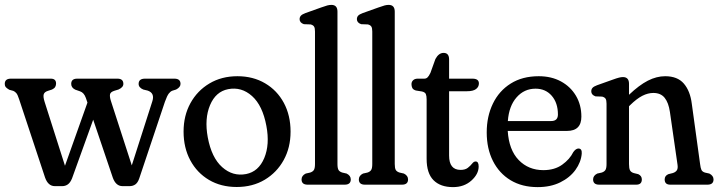

<svg xmlns="http://www.w3.org/2000/svg" viewBox="-28 -756 2942 786"><path d="M227 6H196.5Q169 6 156.5 -29L50.5 -349Q44.5 -368 39 -374.5Q33.5 -381 26.5 -384L10 -388.5Q-1 -395 -4.8 -399.8Q-8.5 -404.5 -8.5 -412.5Q-8.5 -434 16.5 -434H180Q201.5 -434 201.5 -414Q201.5 -406.5 198 -400.2Q194.5 -394 185 -389.5L169.5 -384.5Q154 -380 151 -370Q148 -360 154.5 -339.5L238 -77.5L330 -336L323.5 -355Q316 -376.5 300 -382L280 -389Q263.5 -397 263.5 -412.5Q263.5 -434 288 -434H453Q477 -434 477 -412.5Q477 -398.5 457 -389.5L440.5 -384.5Q424.5 -379.5 422.5 -370.2Q420.5 -361 425.5 -344.5L511.5 -79L595.5 -341Q606.5 -374.5 577 -385L558.5 -389.5Q539.5 -397.5 539.5 -412.5Q539.5 -434 565.5 -434H686Q711 -434 711 -412.5Q711 -399 693 -389.5L677 -384.5Q669.5 -381.5 662.8 -372.8Q656 -364 647 -339L542 -25.5Q536 -8 526 -1Q516 6 502.5 6H473.5Q446.5 6 434 -28L353.5 -266L267 -26Q260 -8.5 249.8 -1.2Q239.5 6 227 6Z M944 -444Q1008 -444 1057.2 -415Q1106.5 -386 1134 -334.8Q1161.5 -283.5 1161.5 -217Q1161.5 -152 1133.5 -101Q1105.5 -50 1055.8 -20.2Q1006 9.5 941 9.5Q876.5 9.5 827.5 -19.5Q778.5 -48.5 751 -99.8Q723.5 -151 723.5 -217.5Q723.5 -282.5 751.5 -333.5Q779.5 -384.5 829.2 -414.2Q879 -444 944 -444ZM979.5 -43.5Q1030.5 -53.5 1053.8 -109Q1077 -164.5 1062.5 -240.5Q1047 -324 1003.8 -362.8Q960.5 -401.5 906 -391Q855 -381 831.8 -325.5Q808.5 -270 822.5 -194Q838 -110.5 881.5 -71.8Q925 -33 979.5 -43.5Z M1353.5 -708.5V-84.5Q1353.5 -67.5 1357.8 -60.2Q1362 -53 1373.5 -49.5L1391 -45.5Q1408 -37 1408 -21.5Q1408 0 1383 0H1231.5Q1206.5 0 1206.5 -21.5Q1206.5 -37 1223.5 -45.5L1241.5 -49.5Q1252.5 -53 1257 -60.2Q1261.5 -67.5 1261.5 -84.5V-627Q1261.5 -641.5 1257.5 -647.5Q1253.5 -653.5 1243.5 -656L1216 -657Q1198.5 -663 1198.5 -677.5Q1198.5 -686 1203.8 -691.8Q1209 -697.5 1222.5 -702.5L1287 -725.5Q1303.5 -731.5 1312.2 -733.8Q1321 -736 1328.5 -736Q1353.5 -736 1353.5 -708.5Z M1588 -708.5V-84.5Q1588 -67.5 1592.2 -60.2Q1596.5 -53 1608 -49.5L1625.5 -45.5Q1642.5 -37 1642.5 -21.5Q1642.5 0 1617.5 0H1466Q1441 0 1441 -21.5Q1441 -37 1458 -45.5L1476 -49.5Q1487 -53 1491.5 -60.2Q1496 -67.5 1496 -84.5V-627Q1496 -641.5 1492 -647.5Q1488 -653.5 1478 -656L1450.5 -657Q1433 -663 1433 -677.5Q1433 -686 1438.2 -691.8Q1443.5 -697.5 1457 -702.5L1521.5 -725.5Q1538 -731.5 1546.8 -733.8Q1555.5 -736 1563 -736Q1588 -736 1588 -708.5Z M1699.5 -381.5 1674.5 -385.5Q1663 -389 1659.8 -396Q1656.5 -403 1656.5 -411.5Q1656.5 -421 1663.2 -427.5Q1670 -434 1682 -434H1709Q1716.5 -434 1722 -439Q1727.5 -444 1734 -457.5L1754.5 -514.5Q1768 -539.5 1788 -539.5Q1810.5 -539.5 1810.5 -512.5V-434H1906Q1932.5 -434 1932.5 -414.5Q1932.5 -400.5 1920.8 -391.5Q1909 -382.5 1883.5 -382.5H1810.5V-119Q1810.5 -60.5 1857.5 -60.5Q1876.5 -60.5 1887.2 -69Q1898 -77.5 1904.8 -86.2Q1911.5 -95 1919 -95Q1931.5 -95 1931.5 -74.5Q1931.5 -43.5 1901.8 -16.8Q1872 10 1826.5 10Q1775 10 1746.8 -18.2Q1718.5 -46.5 1718.5 -106V-349.5Q1718.5 -363.5 1715.2 -371Q1712 -378.5 1699.5 -381.5Z M2352 -278.5Q2352 -220 2293 -220H2050.5Q2055.5 -142 2095.5 -100.8Q2135.5 -59.5 2196.5 -59.5Q2242.5 -59.5 2273.5 -81.8Q2304.5 -104 2319 -133.5Q2329.5 -148 2340 -148Q2355 -148 2353.5 -127Q2350.5 -92 2327.8 -60.5Q2305 -29 2265.5 -9.5Q2226 10 2173 10Q2109 10 2062.2 -18.2Q2015.5 -46.5 1990 -97Q1964.5 -147.5 1964.5 -214Q1964.5 -279.5 1989.8 -331.8Q2015 -384 2062.8 -414Q2110.5 -444 2177.5 -444Q2229 -444 2268.2 -422.8Q2307.5 -401.5 2329.8 -364Q2352 -326.5 2352 -278.5ZM2164.5 -393Q2118 -393 2086.8 -357.5Q2055.5 -322 2051 -260.5H2228.5Q2256 -260.5 2256 -287.5Q2256 -334.5 2230.8 -363.8Q2205.5 -393 2164.5 -393Z M2547 -413V-368Q2588.5 -407.5 2624.2 -425.8Q2660 -444 2695 -444Q2745.5 -444 2771.5 -413.8Q2797.5 -383.5 2804 -331.5L2838 -84.5Q2840 -68 2843.5 -60.5Q2847 -53 2858 -49.5L2876 -45.5Q2893 -36.5 2893 -21.5Q2893 0 2868 0H2716Q2693 0 2693 -21.5Q2693 -36.5 2708 -43L2726 -47.5Q2737.5 -51 2742.8 -58.8Q2748 -66.5 2745.5 -82.5L2714.5 -297.5Q2709 -335.5 2693 -355.5Q2677 -375.5 2646.5 -375.5Q2624.5 -375.5 2601.5 -363.8Q2578.5 -352 2551.5 -325.5L2547 -321V-84.5Q2547 -67 2551 -59Q2555 -51 2566.5 -47.5L2585 -43Q2599.5 -36 2599.5 -21.5Q2599.5 0 2576.5 0H2425Q2400 0 2400 -21.5Q2400 -37 2417 -45.5L2435 -49.5Q2446 -53 2450.5 -60.2Q2455 -67.5 2455 -84.5V-331.5Q2455 -346 2451 -352Q2447 -358 2437 -360.5L2410 -361.5Q2392.5 -367.5 2392.5 -382Q2392.5 -390.5 2397.5 -396.2Q2402.5 -402 2416 -407L2480.5 -430Q2497 -436 2506 -438.2Q2515 -440.5 2522 -440.5Q2547 -440.5 2547 -413Z"/></svg>

Font: Fraunces 144pt SuperSoft
Style: Regular
Weight: 400
Version: Version 1.000;[b76b70a41]